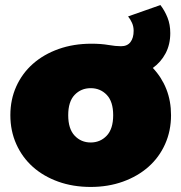

<svg xmlns="http://www.w3.org/2000/svg" viewBox="-20 -730 718 760"><path d="M339 -166Q377 -166 402.5 -193Q428 -220 428 -274Q428 -328 402.5 -354.5Q377 -381 339 -381Q301 -381 275.5 -354.5Q250 -328 250 -274Q250 -220 275.5 -193Q301 -166 339 -166ZM339 10Q269 10 210.5 -11Q152 -32 110 -69.5Q68 -107 44.5 -159.5Q21 -212 21 -274Q21 -336 44.5 -388Q68 -440 110.5 -477.5Q153 -515 212 -536Q271 -557 342 -557Q380 -557 409 -552Q438 -547 459 -547Q484 -547 496.5 -563.5Q509 -580 509 -608Q509 -625 502.5 -639.5Q496 -654 487 -665L615 -710Q632 -688 643 -660.5Q654 -633 654 -599Q654 -554 635.5 -519Q617 -484 585 -461Q620 -424 638.5 -377Q657 -330 657 -274Q657 -212 633.5 -159.5Q610 -107 567.5 -69.5Q525 -32 466.5 -11Q408 10 339 10Z"/></svg>

Font: Montserrat-Alt1 Black
Style: Regular
Weight: 900
Designer: Differentunic
Foundry: Differentunic
Version: Version 7.222